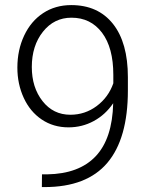

<svg xmlns="http://www.w3.org/2000/svg" viewBox="-20 -741 594 766"><path d="M431.6 -329.1Q400.4 -283.2 354 -258.1Q307.6 -232.9 253.4 -232.9Q192.9 -232.9 146.5 -264.2Q100.1 -295.4 74.7 -350.6Q49.3 -405.8 49.3 -471.2Q49.3 -541.5 76.4 -599.1Q103.5 -656.7 152.1 -688.7Q200.7 -720.7 264.2 -720.7Q371.1 -720.7 430.7 -645.8Q490.2 -570.8 490.2 -433.1V-380.4Q490.2 -188 408.2 -91.3Q326.2 5.4 157.7 5.4H147L147.5 -45.4H168Q295.4 -47.4 361.8 -117.7Q428.2 -188 431.6 -329.1ZM260.7 -283.2Q319.3 -283.2 366 -318.1Q412.6 -353 432.1 -408.7V-442.4Q432.1 -550.8 387 -610.6Q341.8 -670.4 265.1 -670.4Q195.8 -670.4 151.4 -614.5Q106.9 -558.6 106.9 -473.6Q106.9 -392.1 149.7 -337.6Q192.4 -283.2 260.7 -283.2Z"/></svg>

Font: RobotoInd Light
Style: Regular
Weight: 300
Designer: Google
Version: Version 2.001151; 2014